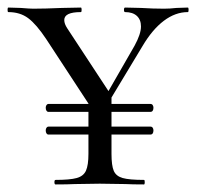

<svg xmlns="http://www.w3.org/2000/svg" viewBox="-25 -488 527 508"><path d="M472 -456Q439 -456 408.5 -433Q378 -410 352 -366L270 -230V-213H373Q377 -213 379 -210Q381 -207 381 -203Q381 -198 379 -195Q377 -192 373 -192H270V-153H373Q377 -153 379 -150Q381 -147 381 -143Q381 -138 379 -135Q377 -132 373 -132H270V-81Q270 -50 276 -36Q282 -22 299.5 -17Q317 -12 356 -12Q358 -12 358 -6Q358 0 356 0Q325 0 307 -1L239 -2L173 -1Q154 0 122 0Q119 0 119 -6Q119 -12 122 -12Q160 -12 178 -17Q196 -22 202.5 -36.5Q209 -51 209 -81V-132H103Q100 -132 98 -135Q96 -138 96 -143Q96 -147 98 -150Q100 -153 103 -153H209V-192H103Q100 -192 98 -195Q96 -198 96 -203Q96 -207 98 -210Q100 -213 103 -213H209V-214L97 -385Q71 -424 49.5 -440Q28 -456 -3 -456Q-5 -456 -5 -462Q-5 -468 -3 -468L30 -467Q54 -465 63 -465Q93 -465 139 -467L189 -468Q191 -468 191 -462Q191 -456 189 -456Q145 -456 145 -435Q145 -425 153 -413L262 -247L331 -367Q348 -398 348 -418Q348 -436 337 -446Q326 -456 306 -456Q303 -456 303 -462Q303 -468 306 -468L348 -467Q380 -465 409 -465Q424 -465 442 -467L472 -468Q474 -468 474 -462Q474 -456 472 -456Z"/></svg>

Font: Cormorant Garamond
Style: Regular
Weight: 400
Designer: Christian Thalmann (Catharsis Fonts)
Version: Version 3.000